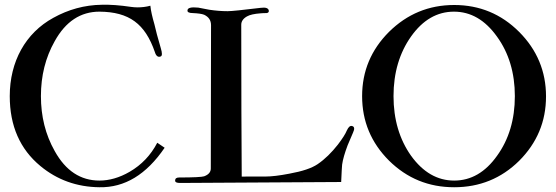

<svg xmlns="http://www.w3.org/2000/svg" viewBox="-20 -768 2335 807"><path d="M641 -168C614 -116 575 -75 525 -46C482 -21 439 -9 398 -9C319 -9 256 -50 210 -133C171 -202 152 -279 152 -364C152 -449 171 -526 210 -595C256 -678 319 -719 398 -719C523 -718 590 -668 631 -549C636 -532 645 -526 656 -531C662 -534 662 -545 656 -565C643 -609 634 -643 629 -666C620 -697 614 -723 612 -744C594 -739 576 -737 557 -737C548 -737 539 -738 531 -739C484 -746 443 -749 408 -748C335 -747 267 -728 204 -693C87 -629 21 -509 21 -364C21 -239 64 -141 150 -70C220 -12 303 18 398 19C504 21 595 -34 672 -147Z M1464 -211C1471 -226 1470 -235 1461 -238C1452 -241 1445 -235 1438 -220C1432 -205 1419 -185 1400 -160C1374 -127 1346 -99 1315 -78C1290 -61 1251 -48 1196 -38C1155 -30 1121 -26 1096 -26C1019 -26 985 -26 996 -25C995 -184 994 -397 994 -664C994 -678 1002 -690 1018 -699C1030 -706 1049 -710 1075 -712C1084 -713 1092 -713 1101 -713C1107 -714 1110 -717 1110 -722C1109 -734 1097 -738 1075 -735C1000 -726 954 -721 937 -721C912 -721 887 -723 860 -727L813 -736C783 -739 768 -735 768 -724C767 -717 775 -713 791 -713C812 -712 828 -710 838 -706C857 -697 867 -683 867 -662L866 -60C866 -45 857 -34 838 -27C829 -24 794 -22 733 -22C722 -22 716 -18 716 -9C716 -2 723 1 737 1L1414 -3C1416 -45 1417 -69 1418 -76C1421 -98 1429 -125 1441 -157L1464 -211Z M1889 19C1996 19 2087 -18 2162 -92C2237 -167 2275 -257 2275 -363C2275 -468 2237 -559 2162 -634C2087 -709 1996 -747 1889 -747C1782 -747 1691 -709 1615 -634C1540 -559 1502 -469 1502 -364C1502 -258 1540 -168 1615 -93C1691 -18 1782 19 1889 19ZM1634 -364C1634 -462 1659 -546 1708 -615C1757 -684 1817 -719 1888 -719C1959 -719 2019 -684 2069 -614C2119 -545 2144 -461 2144 -364C2144 -266 2119 -182 2069 -113C2020 -44 1960 -9 1889 -9C1818 -9 1758 -44 1708 -113C1659 -182 1634 -266 1634 -364Z"/></svg>

Font: GFS Fleischman
Style: Regular
Weight: 400
Designer: George Matthiopoulos
Foundry: George Matthiopoulos
Version: Version 1.0